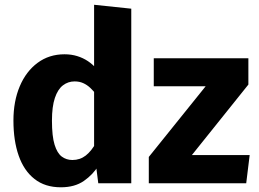

<svg xmlns="http://www.w3.org/2000/svg" viewBox="-20 -779 1099 816"><path d="M254.1 -548.3Q283.1 -548.3 308.1 -540.6Q333.1 -532.9 353.7 -519.1Q374.4 -505.2 390.5 -486.7L391.4 -374.4Q377.5 -392.6 363.6 -405.6Q349.7 -418.6 333.5 -425.8Q317.4 -433 297.1 -433Q269.3 -433 247.5 -416.3Q225.6 -399.6 213.2 -362.7Q200.8 -325.8 200.8 -266.1Q200.8 -200.2 212 -163.9Q223.2 -127.7 242.8 -113.3Q262.3 -99 287.8 -99Q319.9 -99 344.2 -117.8Q368.6 -136.6 389.1 -174L397.7 -74.3Q375.8 -37.6 336.8 -10.3Q297.8 17 238.6 17Q171.5 17 126.7 -18.3Q81.8 -53.5 59.5 -117.2Q37.1 -180.9 37.1 -266.6Q37.1 -348.8 64 -412.3Q90.8 -475.7 139.8 -512Q188.8 -548.3 254.1 -548.3ZM379.9 -143.5V-758.7L537.9 -742.1V0H397.7L388 -75.9ZM633.5 -531.4H1035.6V-419.6L795.5 -120H1041.1L1026.4 0H612.4V-112L854 -412.3H633.5Z"/></svg>

Font: Fira Sans Variable
Style: Regular
Weight: 400
Designer: Carrois Corporate & Edenspiekermann AG
Foundry: Carrois Corporate GbR & Edenspiekermann AG
Version: Version 4.202